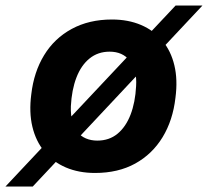

<svg xmlns="http://www.w3.org/2000/svg" viewBox="-76 -617 754 696"><path d="M268.4 10Q209.6 10 162.9 -9.9Q116.3 -29.9 85.1 -67.4Q54 -105 41.4 -157.5Q28.9 -210 37.4 -275.1Q46.7 -356 83.9 -416.9Q121 -477.9 183.9 -512.1Q246.7 -546.3 329.9 -546.3Q388.7 -546.3 435.2 -526.5Q481.7 -506.7 512.7 -469.5Q543.7 -432.3 556.1 -380.1Q568.6 -328 560 -262.6Q550.7 -181 513.4 -119.7Q476.1 -58.4 414.3 -24.2Q352.4 10 268.4 10ZM276.7 -107.3Q319.7 -107.3 349.9 -132.1Q380.1 -157 397.3 -201.5Q414.4 -246 417.4 -304.9Q419.4 -335.1 412.9 -358.4Q406.4 -381.7 393.9 -397.6Q381.4 -413.4 363.1 -421.6Q344.9 -429.7 321.3 -429.7Q279 -429.7 248.6 -405Q218.1 -380.3 201 -335.8Q183.9 -291.3 180.9 -231.9Q179.9 -201.3 185.9 -178Q191.9 -154.7 204.2 -139Q216.6 -123.3 235.2 -115.3Q253.9 -107.3 276.7 -107.3ZM-56.4 59.3 560.6 -597H657.9L42.6 59.3Z"/></svg>

Font: Mona Sans
Style: Italic
Weight: 200
Italic angle: -11.6951°
Designer: Deni Anggara
Foundry: GitHub
Version: Version 2.000